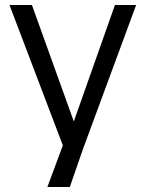

<svg xmlns="http://www.w3.org/2000/svg" viewBox="-20 -574 584 770"><path d="M526 -554 313 23 260 176H170L232 9L18 -554H108L276 -87L441 -554Z"/></svg>

Font: Kakao Big Sans
Style: Regular
Weight: 400
Designer: Park Young-rak; Lee Sang-min; Kim Jung-jin; Min Bon; Park Min-gyu;
Foundry: Kakao Corporation
Version: Version 2.003